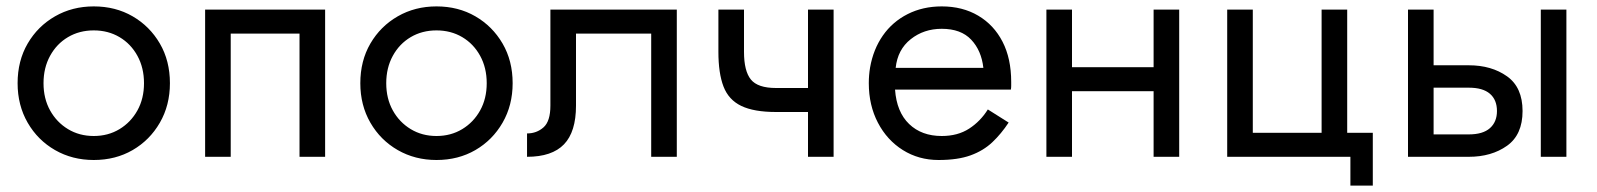

<svg xmlns="http://www.w3.org/2000/svg" viewBox="-20 -490 4990 600"><path d="M35 -230Q35 -300 66.5 -354Q98 -408 152 -439Q206 -470 273 -470Q341 -470 394.5 -439Q448 -408 479.5 -354Q511 -300 511 -230Q511 -161 479.5 -106.5Q448 -52 394.5 -21Q341 10 273 10Q206 10 152 -21Q98 -52 66.5 -106.5Q35 -161 35 -230ZM116 -230Q116 -182 136.5 -145Q157 -108 192.5 -86.5Q228 -65 273 -65Q318 -65 353.5 -86.5Q389 -108 409.5 -145Q430 -182 430 -230Q430 -278 409.5 -315.5Q389 -353 353.5 -374Q318 -395 273 -395Q228 -395 192.5 -374Q157 -353 136.5 -315.5Q116 -278 116 -230Z M996 -460V0H916V-385H701V0H621V-460Z M1106 -230Q1106 -300 1137.5 -354Q1169 -408 1223 -439Q1277 -470 1344 -470Q1412 -470 1465.5 -439Q1519 -408 1550.5 -354Q1582 -300 1582 -230Q1582 -161 1550.5 -106.5Q1519 -52 1465.5 -21Q1412 10 1344 10Q1277 10 1223 -21Q1169 -52 1137.5 -106.5Q1106 -161 1106 -230ZM1187 -230Q1187 -182 1207.5 -145Q1228 -108 1263.5 -86.5Q1299 -65 1344 -65Q1389 -65 1424.5 -86.5Q1460 -108 1480.5 -145Q1501 -182 1501 -230Q1501 -278 1480.5 -315.5Q1460 -353 1424.5 -374Q1389 -395 1344 -395Q1299 -395 1263.5 -374Q1228 -353 1207.5 -315.5Q1187 -278 1187 -230Z M2095 -460V0H2015V-385H1780V-160Q1780 -78 1742.5 -39Q1705 0 1627 0V-73Q1657 -73 1678.5 -92Q1700 -111 1700 -160V-460Z M2305 -460V-328Q2305 -268 2326.5 -241.5Q2348 -215 2405 -215H2505V-460H2585V0H2505V-140H2405Q2336 -140 2296.5 -159Q2257 -178 2241 -219.5Q2225 -261 2225 -328V-460Z M3132 -107Q3109 -72 3081 -45.5Q3053 -19 3013 -4.5Q2973 10 2913 10Q2851 10 2801.5 -21Q2752 -52 2723.5 -106.5Q2695 -161 2695 -230Q2695 -243 2696 -255Q2697 -267 2699 -279Q2709 -336 2739 -379Q2769 -422 2816.5 -446Q2864 -470 2923 -470Q2988 -470 3037 -441Q3086 -412 3113 -359.5Q3140 -307 3140 -234Q3140 -228 3140 -222Q3140 -216 3139 -210H2777Q2782 -140 2821 -102.5Q2860 -65 2923 -65Q2973 -65 3008.5 -88Q3044 -111 3067 -148ZM2923 -400Q2867 -400 2826 -367.5Q2785 -335 2779 -278H3053Q3047 -332 3015 -366Q2983 -400 2923 -400Z M3250 -460H3330V-280H3585V-460H3665V0H3585V-205H3330V0H3250Z M4190 -75H4270V90H4200V0H3815V-460H3895V-75H4110V-460H4190Z M4795 -460H4875V0H4795ZM4380 -460H4460V-286H4570Q4641 -286 4689.5 -251.5Q4738 -217 4738 -143Q4738 -69 4689.5 -34.5Q4641 0 4570 0H4380ZM4570 -216H4460V-70H4570Q4614 -70 4636 -89.5Q4658 -109 4658 -143Q4658 -178 4636 -197Q4614 -216 4570 -216Z"/></svg>

Font: Jost*
Style: Regular
Weight: 400
Version: Version 3.7